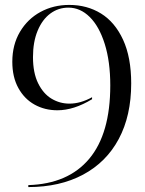

<svg xmlns="http://www.w3.org/2000/svg" viewBox="-20 -747 588 780"><path d="M428 -400Q428 -497 405.5 -568.5Q383 -640 344.5 -678Q306 -716 258 -716Q217 -716 184.5 -692Q152 -668 133 -622.5Q114 -577 114 -515Q114 -451 135 -408.5Q156 -366 189.5 -346Q223 -326 262 -326Q307 -326 354 -352V-344Q280 -299 213 -299Q162 -299 120.5 -322Q79 -345 54.5 -389.5Q30 -434 30 -496Q30 -565 61 -617.5Q92 -670 144.5 -698.5Q197 -727 261 -727Q334 -727 390.5 -692Q447 -657 480 -585.5Q513 -514 513 -408Q513 -277 462.5 -182.5Q412 -88 317.5 -37.5Q223 13 95 13V5Q257 0 342.5 -102Q428 -204 428 -400Z"/></svg>

Font: Nyght Serif Light
Style: Regular
Weight: 300
Designer: Maksym Kobuzan
Version: Version 0.410